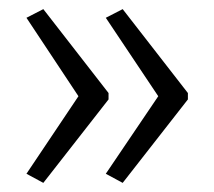

<svg xmlns="http://www.w3.org/2000/svg" viewBox="-20 -575 469 421"><path d="M392 -357V-371L249 -555L212 -536L327 -364L212 -194L249 -174ZM218 -357V-371L75 -555L38 -536L152 -364L38 -194L75 -174Z"/></svg>

Font: Noto Sans Kannada UI ExtraCondensed Light
Style: Regular
Weight: 300
Width: 2
Designer: Jelle Bosma - Monotype Design Team
Foundry: Monotype Imaging Inc.
Version: Version 2.005